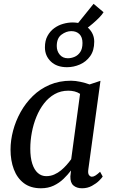

<svg xmlns="http://www.w3.org/2000/svg" viewBox="-20 -1000 612 1030"><path d="M454 -92.5Q450.5 -69.5 457.5 -60.8Q464.5 -52 473 -52Q482 -52 492.2 -58.5Q502.5 -65 517 -78.5L531 -53Q527 -46 512 -31Q497 -16 473.2 -3Q449.5 10 420 10Q391.5 10 374 -5Q356.5 -20 357.5 -54L361 -85.5Q343.5 -62.5 320.8 -40.5Q298 -18.5 268 -4.2Q238 10 199.5 10Q144.5 10 108.2 -17.2Q72 -44.5 54.2 -91.8Q36.5 -139 36.5 -197.5Q36.5 -247 50.2 -299Q64 -351 90.5 -398.8Q117 -446.5 156 -484.8Q195 -523 246.5 -545Q298 -567 361 -567Q384 -567 411.8 -561Q439.5 -555 460.5 -547L519 -566.5ZM409.5 -496.5Q396 -505.5 380 -509.5Q364 -513.5 346.5 -513.5Q306 -513.5 273.5 -495.2Q241 -477 216.5 -445.5Q192 -414 175.5 -373.8Q159 -333.5 150.8 -289.5Q142.5 -245.5 142.5 -203Q142.5 -154.5 153.2 -121.5Q164 -88.5 183.2 -71.8Q202.5 -55 228 -55Q251 -55 271 -63.8Q291 -72.5 307.8 -86.5Q324.5 -100.5 338 -116Q351.5 -131.5 362 -146ZM339.5 -639.5Q284.5 -639.5 252.8 -670Q221 -700.5 221 -746Q221 -782 234.8 -807.2Q248.5 -832.5 270.8 -848.8Q293 -865 319 -872.2Q345 -879.5 369 -879.5Q423.5 -879.5 454.5 -849Q485.5 -818.5 485.5 -776.5Q485.5 -729 463.8 -698.8Q442 -668.5 408.5 -654Q375 -639.5 339.5 -639.5ZM344 -687.5Q362 -687.5 380.2 -695.2Q398.5 -703 410.5 -720.8Q422.5 -738.5 422.5 -769.5Q422.5 -800.5 406.2 -816.8Q390 -833 362.5 -833Q335.5 -833 310 -814.2Q284.5 -795.5 284.5 -753Q284.5 -726 300.5 -706.8Q316.5 -687.5 344 -687.5ZM406 -824 376 -848 482 -979.5 535.5 -934.5Q528.5 -922.5 513 -906.5Q497.5 -890.5 478.2 -874Q459 -857.5 440.8 -844.5Q422.5 -831.5 409.5 -826Z"/></svg>

Font: Merriweather 20pt
Style: Italic
Weight: 400
Italic angle: -7.8°
Version: Version 2.101